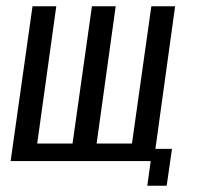

<svg xmlns="http://www.w3.org/2000/svg" viewBox="-20 -515 648 614"><path d="M451 79 462 0H14L84 -495H160L99 -56H212L274 -495H350L289 -56H402L464 -495H540L477 -39H530L513 79Z"/></svg>

Font: Alumni Sans Medium
Style: Italic
Weight: 500
Italic angle: -8°
Designer: Robert E. Leuschke
Foundry: Robert E. Leuschke
Version: Version 1.016